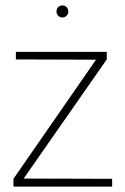

<svg xmlns="http://www.w3.org/2000/svg" viewBox="-20 -694 464 714"><path d="M212 -674Q203 -674 196.5 -667.5Q190 -661 190 -651Q190 -642 196.5 -635.5Q203 -629 212 -629Q221 -629 227.5 -635.5Q234 -642 234 -651Q234 -661 227.5 -667.5Q221 -674 212 -674ZM377 -501H39V-473L337 -472L30 -29V0H397V-29L68 -30L377 -473Z"/></svg>

Font: Advent Pro ExtraLight
Style: Regular
Weight: 250
Version: Version 3.000